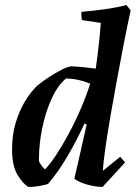

<svg xmlns="http://www.w3.org/2000/svg" viewBox="-20 -732 544 764"><path d="M93 12Q71 -1 49.5 -36.5Q28 -72 28 -138Q28 -195 42.5 -243.5Q57 -292 79.5 -329Q102 -366 127 -390Q147 -407 174.5 -425Q202 -443 227 -455.5Q252 -468 266 -468Q290 -467 314 -464.5Q338 -462 361 -459Q369 -515 374 -562.5Q379 -610 381 -641L306 -652Q303 -667 304 -685Q344 -688 395 -695Q446 -702 483 -712L500 -691Q487 -632 473 -560Q459 -488 445 -412.5Q431 -337 419 -267Q407 -197 399 -140.5Q391 -84 389 -52L458 -108L478 -86L388 12Q372 12 350.5 8Q329 4 308.5 -3.5Q288 -11 276 -21L325 -237L316 -240Q283 -169 247.5 -108.5Q212 -48 171 0Q155 5 134.5 8.5Q114 12 93 12ZM159 -58Q178 -77 202.5 -114Q227 -151 252.5 -198Q278 -245 300.5 -297Q323 -349 339 -399Q295 -418 243 -420Q210 -393 185.5 -339.5Q161 -286 148 -222Q135 -158 135 -100V-90Q145 -71 159 -58Z"/></svg>

Font: Labrada SemiBold
Style: Italic
Weight: 600
Italic angle: -7°
Designer: Mercedes Jáuregui
Foundry: Omnibus-Type Team
Version: Version 1.000; ttfautohint (v1.8.4.7-5d5b)